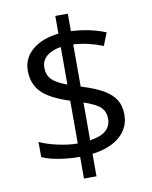

<svg xmlns="http://www.w3.org/2000/svg" viewBox="-90 -826 752 950"><g transform="rotate(-10 286.0 -350.5)"><path d="M506 -219Q506 -153 456 -109.5Q406 -66 317 -55V58H254V-51Q199 -51 148 -59.5Q97 -68 64 -83V-159Q104 -141 157 -129.5Q210 -118 254 -118V-333Q154 -365 113.5 -407Q73 -449 73 -515Q73 -579 122.5 -620Q172 -661 254 -670V-759H317V-671Q407 -668 490 -635L465 -571Q392 -600 317 -605V-393Q394 -369 432 -345.5Q470 -322 488 -292Q506 -262 506 -219ZM423 -213Q423 -248 401 -270Q379 -292 317 -313V-123Q423 -138 423 -213ZM156 -516Q156 -479 178 -456.5Q200 -434 254 -414V-603Q206 -595 181 -572.5Q156 -550 156 -516Z"/></g></svg>

Font: Stephens Clock
Style: Regular
Weight: 400
Designer: Peter Wiegel (catfonts.de) with slight modifications by DT1.org
Version: Version 0.9.1